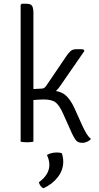

<svg xmlns="http://www.w3.org/2000/svg" viewBox="-20 -755 528 1023"><path d="M158 0Q144.5 3 124 3Q103.5 3 90 0V-729L96 -735H121Q145 -735 151.5 -722.8Q158 -710.5 158 -687ZM417 -89Q428.5 -63.5 440.5 -43.8Q452.5 -24 465 -15Q459 -7 445.8 -0.5Q432.5 6 419 6Q395 6 384.2 -8Q373.5 -22 363 -45L316 -150Q296.5 -193.5 276.5 -209.2Q256.5 -225 213 -225Q203.5 -225 188.8 -224.2Q174 -223.5 156 -222L123 -219V-273H242Q296 -273 325 -251Q354 -229 377 -178ZM300 -296Q281.5 -268.5 259.5 -257.8Q237.5 -247 209 -247H128V-279L203 -283Q210 -283 215.2 -286.5Q220.5 -290 225 -296L335 -458Q346.5 -474.5 357 -483.8Q367.5 -493 390 -493Q400 -493 407.2 -493Q414.5 -493 424 -492L430 -484ZM309 61Q312 67.5 314.5 80.8Q317 94 317 106Q317 151 288.5 188.2Q260 225.5 212 248Q203 245 196.2 235.8Q189.5 226.5 187 216Q243 176 243 123Q243 109.5 239.2 95.5Q235.5 81.5 230 71Q252 57.5 282.5 57.5Q298 57.5 309 61Z"/></svg>

Font: Signika Negative Light
Style: Regular
Weight: 300
Designer: Anna Giedry
Foundry: Anna Giedry
Version: Version 2.001